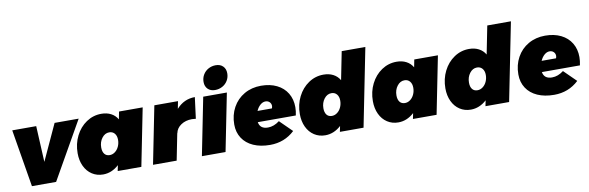

<svg xmlns="http://www.w3.org/2000/svg" viewBox="-54 -1304 5521 1799"><g transform="rotate(-10 2707.0 -404.5)"><path d="M677 -547 366 0H136L45 -547H273L290 -204L448 -547Z M611 -229Q611 -319 648.5 -393.5Q686 -468 750.5 -511.5Q815 -555 893 -555Q945 -555 984.5 -534.5Q1024 -514 1047 -475L1061 -547H1286L1177 0H952L963 -54Q895 8 813 8Q754 8 708 -22Q662 -52 636.5 -106Q611 -160 611 -229ZM1006 -288Q1006 -326 987 -348.5Q968 -371 936 -371Q895 -371 866.5 -333.5Q838 -296 838 -244Q838 -204 855.5 -182Q873 -160 905 -160Q932 -160 955.5 -177.5Q979 -195 992.5 -224.5Q1006 -254 1006 -288Z M1784 -557 1758 -355Q1738 -358 1721 -358Q1660 -358 1616.5 -328.5Q1573 -299 1564 -252H1563L1513 0H1288L1397 -547H1622L1608 -476Q1680 -557 1784 -557Z M2087 -547 1978 0H1753L1862 -547ZM2122 -724Q2122 -686 2103.5 -655Q2085 -624 2053 -606.5Q2021 -589 1983 -589Q1940 -589 1914.5 -614.5Q1889 -640 1889 -682Q1889 -720 1907.5 -751Q1926 -782 1958 -799.5Q1990 -817 2028 -817Q2071 -817 2096.5 -791.5Q2122 -766 2122 -724Z M2695 -301Q2695 -264 2686 -223H2324Q2335 -157 2410 -157Q2467 -157 2520 -198L2636 -84Q2539 7 2402 7Q2311 7 2243.5 -23Q2176 -53 2139.5 -109Q2103 -165 2103 -239Q2103 -329 2142.5 -401Q2182 -473 2252.5 -513.5Q2323 -554 2412 -554Q2498 -554 2562 -522.5Q2626 -491 2660.5 -433.5Q2695 -376 2695 -301ZM2482 -350Q2482 -372 2467 -387Q2452 -402 2428 -402Q2402 -402 2378.5 -381.5Q2355 -361 2340 -327H2477Q2482 -340 2482 -350Z M2725 -229Q2725 -319 2762.5 -393.5Q2800 -468 2864.5 -511.5Q2929 -555 3007 -555Q3059 -555 3098.5 -534.5Q3138 -514 3161 -475L3214 -742H3439L3291 0H3066L3077 -54Q3009 8 2927 8Q2868 8 2822 -22Q2776 -52 2750.5 -106Q2725 -160 2725 -229ZM3120 -288Q3120 -326 3101 -348.5Q3082 -371 3050 -371Q3009 -371 2980.5 -333.5Q2952 -296 2952 -244Q2952 -204 2969.5 -182Q2987 -160 3019 -160Q3046 -160 3069.5 -177.5Q3093 -195 3106.5 -224.5Q3120 -254 3120 -288Z M3420 -229Q3420 -319 3457.5 -393.5Q3495 -468 3559.5 -511.5Q3624 -555 3702 -555Q3754 -555 3793.5 -534.5Q3833 -514 3856 -475L3870 -547H4095L3986 0H3761L3772 -54Q3704 8 3622 8Q3563 8 3517 -22Q3471 -52 3445.5 -106Q3420 -160 3420 -229ZM3815 -288Q3815 -326 3796 -348.5Q3777 -371 3745 -371Q3704 -371 3675.5 -333.5Q3647 -296 3647 -244Q3647 -204 3664.5 -182Q3682 -160 3714 -160Q3741 -160 3764.5 -177.5Q3788 -195 3801.5 -224.5Q3815 -254 3815 -288Z M4110 -229Q4110 -319 4147.5 -393.5Q4185 -468 4249.5 -511.5Q4314 -555 4392 -555Q4444 -555 4483.5 -534.5Q4523 -514 4546 -475L4599 -742H4824L4676 0H4451L4462 -54Q4394 8 4312 8Q4253 8 4207 -22Q4161 -52 4135.5 -106Q4110 -160 4110 -229ZM4505 -288Q4505 -326 4486 -348.5Q4467 -371 4435 -371Q4394 -371 4365.5 -333.5Q4337 -296 4337 -244Q4337 -204 4354.5 -182Q4372 -160 4404 -160Q4431 -160 4454.5 -177.5Q4478 -195 4491.5 -224.5Q4505 -254 4505 -288Z M5398 -301Q5398 -264 5389 -223H5027Q5038 -157 5113 -157Q5170 -157 5223 -198L5339 -84Q5242 7 5105 7Q5014 7 4946.5 -23Q4879 -53 4842.5 -109Q4806 -165 4806 -239Q4806 -329 4845.5 -401Q4885 -473 4955.5 -513.5Q5026 -554 5115 -554Q5201 -554 5265 -522.5Q5329 -491 5363.5 -433.5Q5398 -376 5398 -301ZM5185 -350Q5185 -372 5170 -387Q5155 -402 5131 -402Q5105 -402 5081.5 -381.5Q5058 -361 5043 -327H5180Q5185 -340 5185 -350Z"/></g></svg>

Font: Gontserrat Black
Style: Italic
Weight: 900
Italic angle: -11.3°
Designer: Julieta Ulanovsky
Foundry: Julieta Ulanovsky
Version: Version 6.001